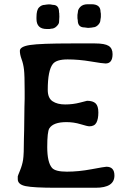

<svg xmlns="http://www.w3.org/2000/svg" viewBox="-20 -885 619 897"><path d="M257.3 -807.1 255.9 -782.2Q255.9 -773.4 244.6 -762.2Q233.4 -751 219.7 -751L211.4 -749.5H198.2Q150.4 -749.5 150.4 -796.9V-804.7Q150.4 -838.4 162.4 -850.3Q174.3 -862.3 189 -862.3Q192.9 -863.3 194.8 -863.3L204.1 -864.3H215.3L227.1 -862.3Q255.9 -862.3 255.9 -827.1L256.8 -823.2Q256.8 -821.3 256.8 -819.3ZM390.1 -865.2H407.2Q449.7 -865.2 449.7 -830.1L451.2 -820.8V-805.2L449.2 -792.5Q449.2 -779.3 438.2 -768.3Q427.2 -757.3 414.1 -757.3L410.2 -756.3L395.5 -754.9H389.6L375 -756.8Q343.3 -756.8 343.3 -790.5L341.8 -799.8V-815.4L343.8 -828.1Q343.8 -841.3 355.7 -853.3Q367.7 -865.2 390.1 -865.2ZM505.9 -632.3Q505.9 -588.4 473.1 -588.4Q460.4 -588.4 404.3 -597.9Q348.1 -607.4 295.9 -607.4Q243.7 -607.4 227.1 -586.4Q203.1 -556.2 203.1 -465.3Q203.1 -426.8 225.6 -411.9Q248 -397 284.2 -397Q320.3 -397 353 -405.5Q385.7 -414.1 386.7 -414.1Q414.1 -414.1 426.8 -401.9Q439.5 -389.6 439.5 -359.4Q439.5 -329.1 430.4 -312Q421.4 -294.9 397.5 -294.9Q388.7 -294.9 356.7 -304.7Q324.7 -314.5 290.5 -314.5Q229 -314.5 210.4 -285.2Q200.7 -269.5 200.7 -198.2Q200.7 -127 222.7 -101.1Q237.8 -83 292.5 -83Q347.2 -83 408.4 -94.5Q469.7 -106 477.1 -106Q514.6 -106 514.6 -64.9Q514.6 -7.8 426.8 -7.8H242.2Q137.2 -7.8 100.1 -15.4Q63 -22.9 63 -47.9V-61Q63 -63 73.5 -88.4Q84 -113.8 87.9 -138.7Q91.8 -163.6 91.8 -238.3L92.8 -275.4L94.2 -386.2L95.2 -423.3V-460Q95.2 -534.2 92 -560.5Q88.9 -586.9 80.8 -608.6Q72.8 -630.4 72.8 -647.5Q72.8 -667.5 120.6 -674.8Q168.5 -682.1 313.5 -682.1H423.8Q469.2 -682.1 487.5 -670.7Q505.9 -659.2 505.9 -632.3Z"/></svg>

Font: Averia Gruesa Libre
Style: Regular
Weight: 400
Italic angle: -1.70001°
Version: Version 1.002